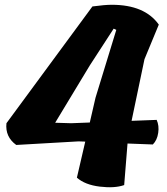

<svg xmlns="http://www.w3.org/2000/svg" viewBox="-20 -775 700 804"><path d="M448 -755Q586 -755 645 -672L585 -527L531 -269L636 -273Q647 -249 642.5 -218.5Q638 -188 620 -170L514 -174L500 0Q460 14 398 6.5Q336 -1 302 -31L337 -182L309 -183L48 -168Q1 -202 7 -259L367 -748Q419 -755 448 -755ZM278 -259 356 -262 380 -366 467 -650 456 -655 356 -501 211 -261Z"/></svg>

Font: Tillana
Style: Bold
Weight: 700
Designer: Lipi Raval (Devanagari, Latin), Jonny Pinhorn (Latin)
Foundry: Indian Type Foundry
Version: Version 2.002;PS 1.0;hotconv 1.0.79;makeotf.lib2.5.61930; tt